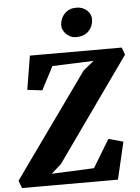

<svg xmlns="http://www.w3.org/2000/svg" viewBox="-82 -1039 790 1087"><g transform="rotate(-5 313.5 -495.0)"><path d="M-1.5 0 -18 -42.5 403.5 -632 464.5 -682 230 -673 161 -541 76.5 -551 108 -743H630L645 -701.5L229 -115.5L173 -66L414 -76.5L509.5 -234.5L593 -211.5L543.5 0ZM376.5 -824.5Q357 -824.5 338.8 -835.5Q320.5 -846.5 309.5 -864.2Q298.5 -882 299.5 -901Q302 -939 327.2 -964.8Q352.5 -990.5 393.5 -990.5Q430 -990.5 453.8 -968Q477.5 -945.5 476.5 -917Q476 -879 450.8 -851.8Q425.5 -824.5 376.5 -824.5Z"/></g></svg>

Font: Merriweather 20pt Black
Style: Italic
Weight: 900
Italic angle: -7.8°
Version: Version 2.101